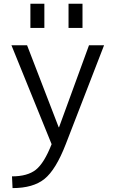

<svg xmlns="http://www.w3.org/2000/svg" viewBox="-20 -757 601 1008"><path d="M339.8 -610.4V-737.3H413.1V-610.4ZM139.6 -610.4V-737.3H212.9V-610.4ZM122.1 -519.5 288.1 -88.9H290L447.3 -519.5H526.4L325.2 0Q273.4 133.8 213.9 182.1Q154.3 230.5 45.9 230.5L43 168.9Q124 168.9 168 134.3Q211.9 99.6 251 0L40 -519.5Z"/></svg>

Font: Gen Shin Gothic Normal
Style: Regular
Weight: 300
Designer: [Source Han Sans]
Ryoko NISHIZUKA  (kana & ideographs); Paul D. Hunt (Latin, Greek & Cyrillic); Wenlong ZHANG  (bopomofo
Version: Version 1.002.20150607